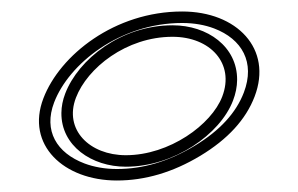

<svg xmlns="http://www.w3.org/2000/svg" viewBox="-20 -686 519 334"><path d="M55.5 -515C24.4 -433.8 91 -372 183.3 -372C232.5 -372 280.9 -386.3 328.5 -415C376.1 -443.7 407.6 -478 422.9 -518C454.7 -601.1 392.1 -666 296.9 -666C179.7 -666 84.3 -590.3 55.5 -515ZM280.1 -622C345.8 -622 388.7 -575.6 366.6 -518C348 -469.2 274.8 -416 198.9 -416C135.6 -416 90.9 -460.6 112.1 -516C131.8 -567.6 199.6 -622 280.1 -622ZM74.2 -507.9C99.7 -574.6 188 -646 296.9 -646C317.7 -646 336.4 -642.6 352.3 -636.6C401.1 -618.1 424.2 -577.5 404.2 -525.1C390.9 -490.3 363.2 -459.2 318.2 -432.1C273.2 -405 228.5 -392 183.3 -392C162.5 -392 143.4 -395.5 127.1 -401.6C78.6 -419.9 55.3 -458.5 74.2 -507.9ZM280.1 -642C191.1 -642 116.4 -583.3 93.4 -523.1C89.1 -511.9 86.9 -500.6 86.8 -489.6C86.2 -432.3 139.5 -396 198.9 -396C282.9 -396 363 -452.5 385.3 -510.9C390 -523 392.4 -535.2 392.5 -547.1C392.9 -604.7 341.2 -642 280.1 -642Z"/></svg>

Font: Din Kursivschrift
Style: BreitGhost
Weight: 400
Version: Version 1.089